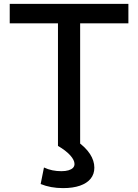

<svg xmlns="http://www.w3.org/2000/svg" viewBox="-20 -750 710 987"><path d="M278 0V-630H30V-730H640V-630H392V0ZM304 217Q240 217 189 196L206 111Q227 121 249.5 125.5Q272 130 295 130Q317 130 332 125.5Q347 121 355 113Q363 105 363 93Q363 73 341 48.5Q319 24 278 0L376 -24Q420 7 442.5 41.5Q465 76 465 112Q465 145 446 168.5Q427 192 391 204.5Q355 217 304 217Z"/></svg>

Font: M PLUS 2 Medium
Style: Regular
Weight: 500
Designer: Coji Morishita
Foundry: UNDERFOREST DESIGN
Version: Version 1.001